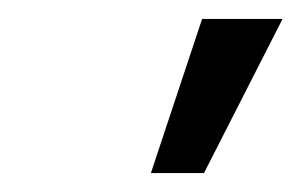

<svg xmlns="http://www.w3.org/2000/svg" viewBox="-20 -801 322 205"><path d="M281.7 -780.8H195.8L141.1 -616.2H197.8Z"/></svg>

Font: Roboto Condensed
Style: Italic
Weight: 400
Designer: Google
Version: Version 1.000;PS 001.000;hotconv 1.0.88;makeotf.lib2.5.64775